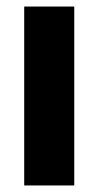

<svg xmlns="http://www.w3.org/2000/svg" viewBox="-20 -567 301 587"><path d="M54 0V-547H207V0Z"/></svg>

Font: Encode Sans SmCnd
Style: Bold
Weight: 700
Width: 4
Designer: Multiple Designers
Foundry: Impallari Type
Version: Version 3.002; ttfautohint (v1.8.3) -l 8 -r 50 -G 200 -x 14 